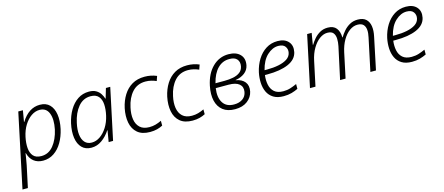

<svg xmlns="http://www.w3.org/2000/svg" viewBox="-74 -1116 4462 1928"><g transform="rotate(-15 2157.0 -152.5)"><path d="M-23 236 139 -532H187L167 -415H170Q248 -541 364 -541Q428 -541 465 -503.5Q502 -466 512 -400.5Q522 -335 504 -251Q487 -176 452.5 -117Q418 -58 367.5 -24Q317 10 254 10Q196 10 157.5 -20.5Q119 -51 104 -108H101Q97 -82 91.5 -48Q86 -14 81 11L33 236ZM249 -39Q324 -39 374.5 -101Q425 -163 447 -262Q468 -364 443 -428Q418 -492 348 -492Q303 -492 261.5 -463.5Q220 -435 188.5 -384Q157 -333 143 -266Q130 -204 134 -152.5Q138 -101 165 -70Q192 -39 249 -39Z M757 10Q694 10 657.5 -28Q621 -66 611.5 -131.5Q602 -197 620 -280Q637 -355 672 -414Q707 -473 758 -507Q809 -541 875 -541Q919 -541 947.5 -524.5Q976 -508 992.5 -482.5Q1009 -457 1017 -430H1020L1050 -532H1095L982 0H936L956 -118H953Q916 -61 865.5 -25.5Q815 10 757 10ZM773 -39Q818 -39 859.5 -67.5Q901 -96 933 -146.5Q965 -197 980 -263Q994 -324 991 -376.5Q988 -429 961 -460.5Q934 -492 878 -492Q801 -492 749.5 -430Q698 -368 677 -269Q662 -201 668 -149.5Q674 -98 700.5 -68.5Q727 -39 773 -39Z M1366 10Q1283 10 1236 -30Q1189 -70 1176 -138Q1163 -206 1180 -288Q1196 -362 1232 -419.5Q1268 -477 1323 -509Q1378 -541 1453 -541Q1519 -541 1578 -516L1561 -467Q1539 -477 1510 -484.5Q1481 -492 1449 -492Q1364 -492 1311 -433.5Q1258 -375 1238 -279Q1223 -212 1231.5 -157.5Q1240 -103 1274.5 -71Q1309 -39 1372 -39Q1406 -39 1436.5 -47.5Q1467 -56 1498 -71V-21Q1472 -7 1439.5 1.5Q1407 10 1366 10Z M1808 10Q1725 10 1678 -30Q1631 -70 1618 -138Q1605 -206 1622 -288Q1638 -362 1674 -419.5Q1710 -477 1765 -509Q1820 -541 1895 -541Q1961 -541 2020 -516L2003 -467Q1981 -477 1952 -484.5Q1923 -492 1891 -492Q1806 -492 1753 -433.5Q1700 -375 1680 -279Q1665 -212 1673.5 -157.5Q1682 -103 1716.5 -71Q1751 -39 1814 -39Q1848 -39 1878.5 -47.5Q1909 -56 1940 -71V-21Q1914 -7 1881.5 1.5Q1849 10 1808 10Z M2250 10Q2172 10 2124.5 -27Q2077 -64 2061.5 -130Q2046 -196 2064 -283Q2089 -404 2159 -472.5Q2229 -541 2325 -541Q2404 -541 2445 -498.5Q2486 -456 2472 -386Q2462 -339 2424 -310Q2386 -281 2329 -272V-270Q2392 -259 2422 -221Q2452 -183 2440 -123Q2428 -66 2378.5 -28Q2329 10 2250 10ZM2322 -492Q2251 -493 2200 -441.5Q2149 -390 2125 -293H2220Q2269 -293 2310.5 -301.5Q2352 -310 2380 -331Q2408 -352 2416 -390Q2425 -436 2400.5 -464.5Q2376 -493 2322 -492ZM2254 -39Q2305 -39 2340.5 -63.5Q2376 -88 2384 -134Q2393 -186 2358 -215.5Q2323 -245 2248 -245H2115Q2101 -150 2137 -94Q2173 -38 2254 -39Z M2755 10Q2690 10 2649 -15.5Q2608 -41 2588 -83.5Q2568 -126 2565.5 -178.5Q2563 -231 2574 -285Q2590 -358 2626 -416Q2662 -474 2715 -507.5Q2768 -541 2835 -541Q2909 -541 2946.5 -499Q2984 -457 2970 -390Q2954 -317 2870.5 -280.5Q2787 -244 2651 -244H2626Q2619 -191 2628.5 -144Q2638 -97 2670.5 -68Q2703 -39 2764 -39Q2804 -39 2838.5 -50Q2873 -61 2905 -76V-26Q2875 -11 2838 -0.5Q2801 10 2755 10ZM2830 -492Q2769 -492 2714 -441Q2659 -390 2635 -292H2662Q2728 -292 2782 -303Q2836 -314 2871 -337Q2906 -360 2914 -398Q2922 -434 2901.5 -463Q2881 -492 2830 -492Z M3029 0 3142 -532H3189L3169 -413H3173Q3189 -441 3215 -471Q3241 -501 3276 -521Q3311 -541 3357 -541Q3417 -541 3445.5 -505Q3474 -469 3475 -408H3478Q3496 -439 3522.5 -469.5Q3549 -500 3585.5 -520.5Q3622 -541 3669 -541Q3725 -541 3754.5 -513.5Q3784 -486 3791 -439.5Q3798 -393 3785 -334L3715 0H3657L3729 -340Q3739 -383 3736 -417.5Q3733 -452 3713.5 -472Q3694 -492 3653 -492Q3610 -492 3570 -463Q3530 -434 3499.5 -381.5Q3469 -329 3454 -259L3399 0H3342L3414 -333Q3422 -371 3421 -408Q3420 -445 3402 -468.5Q3384 -492 3340 -492Q3299 -492 3259 -463Q3219 -434 3187 -380Q3155 -326 3140 -253L3086 0Z M4089 10Q4024 10 3983 -15.5Q3942 -41 3922 -83.5Q3902 -126 3899.5 -178.5Q3897 -231 3908 -285Q3924 -358 3960 -416Q3996 -474 4049 -507.5Q4102 -541 4169 -541Q4243 -541 4280.5 -499Q4318 -457 4304 -390Q4288 -317 4204.5 -280.5Q4121 -244 3985 -244H3960Q3953 -191 3962.5 -144Q3972 -97 4004.5 -68Q4037 -39 4098 -39Q4138 -39 4172.5 -50Q4207 -61 4239 -76V-26Q4209 -11 4172 -0.5Q4135 10 4089 10ZM4164 -492Q4103 -492 4048 -441Q3993 -390 3969 -292H3996Q4062 -292 4116 -303Q4170 -314 4205 -337Q4240 -360 4248 -398Q4256 -434 4235.5 -463Q4215 -492 4164 -492Z"/></g></svg>

Font: Noto Sans Light
Style: Italic
Weight: 300
Italic angle: -12°
Designer: Monotype Design Team
Foundry: Monotype Imaging Inc.
Version: Version 2.013; ttfautohint (v1.8.4.7-5d5b)